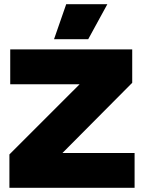

<svg xmlns="http://www.w3.org/2000/svg" viewBox="-20 -896 677 916"><path d="M295.9 -876H492.2L400.9 -709H237.8ZM622.1 -166V0H24.9V-159.2L359.9 -494.1H28.8V-660.2H610.8V-501L277.8 -166Z"/></svg>

Font: Work Sans Black
Style: Regular
Weight: 900
Designer: Wei Huang
Foundry: Wei Huang
Version: Version 2.012